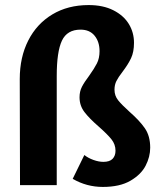

<svg xmlns="http://www.w3.org/2000/svg" viewBox="-20 -731 643 758"><path d="M267 -25 313 -119Q328 -107 349 -99.5Q370 -92 388 -92Q413 -92 424.5 -104Q436 -116 436 -136Q436 -161 420 -181Q404 -201 370 -231Q333 -263 313.5 -288.5Q294 -314 294 -347Q294 -370 303.5 -388.5Q313 -407 332 -432Q352 -460 362.5 -480.5Q373 -501 373 -529Q373 -566 353.5 -590Q334 -614 298 -614Q245 -614 224.5 -570.5Q204 -527 204 -431V0H59L58 -419Q58 -505 91.5 -571Q125 -637 186.5 -674Q248 -711 330 -711Q387 -711 427.5 -690.5Q468 -670 488.5 -636.5Q509 -603 509 -562Q509 -526 497.5 -501.5Q486 -477 464 -448Q447 -426 439.5 -411Q432 -396 432 -377Q432 -353 446.5 -335Q461 -317 491 -290Q531 -255 552 -224.5Q573 -194 573 -148Q573 -112 555 -77Q537 -42 495 -17.5Q453 7 386 7Q322 7 267 -25Z"/></svg>

Font: Ysabeau Ultrabold
Style: Regular
Weight: 800
Designer: Christian Thalmann (Catharsis Fonts)
Version: Version 0.003